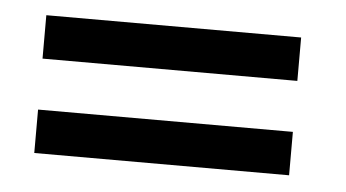

<svg xmlns="http://www.w3.org/2000/svg" viewBox="-30 -392 548 304"><g transform="rotate(5 243.5 -240.5)"><path d="M33 -281V-350H438V-281ZM33 -131V-200H438V-131Z"/></g></svg>

Font: Junicode
Style: Bold
Weight: 700
Designer: Peter S. Baker
Version: Version 2.100; ttfautohint (v1.8.4)